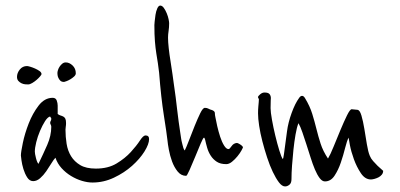

<svg xmlns="http://www.w3.org/2000/svg" viewBox="-20 -707 1435 689"><path d="M515 -208Q515 -190 498.5 -163.5Q482 -137 454 -112Q426 -87 389 -69.5Q352 -52 312 -52Q294 -52 274 -58Q254 -64 235 -75.5Q216 -87 201 -103.5Q186 -120 179 -141Q173 -135 164.5 -121Q156 -107 146 -92.5Q136 -78 124 -67.5Q112 -57 99 -57Q86 -57 77.5 -70.5Q69 -84 64 -100.5Q59 -117 57 -132Q55 -147 55 -149Q55 -161 62 -194.5Q69 -228 83 -264Q97 -300 118.5 -328Q140 -356 169 -356Q180 -356 183.5 -346.5Q187 -337 187 -328V-298Q192 -294 197.5 -292.5Q203 -291 207.5 -288.5Q212 -286 214.5 -281Q217 -276 217 -265Q217 -258 216 -252.5Q215 -247 215 -242Q215 -216 219 -191Q223 -166 235 -146.5Q247 -127 268 -114.5Q289 -102 324 -102Q368 -102 398.5 -120.5Q429 -139 449.5 -161.5Q470 -184 482 -202.5Q494 -221 502 -221Q515 -221 515 -208ZM164 -252Q164 -256 162 -259.5Q160 -263 160 -266Q160 -270 162 -273Q164 -276 164 -281Q164 -284 162 -285.5Q160 -287 160 -289Q151 -287 141.5 -272Q132 -257 123.5 -237Q115 -217 110 -196.5Q105 -176 105 -163Q105 -156 109 -140Q113 -124 118 -119Q135 -154 149.5 -187Q164 -220 164 -252ZM129 -441Q129 -439 124 -433Q119 -427 111.5 -420.5Q104 -414 95.5 -409Q87 -404 81 -404Q77 -404 70.5 -404.5Q64 -405 57.5 -408Q51 -411 46 -416.5Q41 -422 41 -431Q41 -445 51 -457.5Q61 -470 77 -470Q80 -470 88.5 -467.5Q97 -465 106 -461Q115 -457 122 -452Q129 -447 129 -441ZM252 -444Q252 -438 246 -432.5Q240 -427 232.5 -422.5Q225 -418 218 -415.5Q211 -413 210 -413Q201 -413 196.5 -417.5Q192 -422 189.5 -427.5Q187 -433 186.5 -438Q186 -443 186 -445Q186 -449 188 -455.5Q190 -462 194 -468Q198 -474 203.5 -478.5Q209 -483 216 -483Q229 -483 240.5 -472Q252 -461 252 -444Z M847 -185Q852 -180 852 -179Q852 -177 846.5 -167Q841 -157 832 -146Q823 -135 812.5 -126.5Q802 -118 792 -118Q771 -118 758 -126.5Q745 -135 736.5 -148Q728 -161 723.5 -176.5Q719 -192 716 -206Q714 -213 712 -213Q709 -213 700 -191.5Q691 -170 680.5 -144.5Q670 -119 660.5 -97.5Q651 -76 648 -76Q630 -76 617.5 -91.5Q605 -107 597.5 -127.5Q590 -148 586 -169.5Q582 -191 581 -203Q578 -230 568 -293Q558 -356 551 -446Q549 -465 546.5 -480.5Q544 -496 541 -515Q538 -534 536 -558Q534 -582 534 -617Q534 -619 535 -630Q536 -641 538 -654Q540 -667 544.5 -677Q549 -687 555 -687Q562 -687 568 -678.5Q574 -670 578.5 -659Q583 -648 585 -638Q587 -628 587 -624Q587 -609 585 -596Q583 -583 583 -572Q583 -557 585.5 -534Q588 -511 592 -487Q596 -463 599 -440.5Q602 -418 604 -404Q604 -403 606 -390Q608 -377 610.5 -357.5Q613 -338 615.5 -315.5Q618 -293 621 -271.5Q624 -250 626.5 -233.5Q629 -217 630 -210Q630 -207 631.5 -201.5Q633 -196 634.5 -189Q636 -182 638 -176Q640 -170 643 -167Q649 -179 658.5 -204Q668 -229 678.5 -255Q689 -281 698.5 -300.5Q708 -320 715 -320Q723 -320 728 -317Q733 -314 741 -312Q751 -308 751 -301.5Q751 -295 753 -286Q755 -274 759.5 -254.5Q764 -235 770 -216.5Q776 -198 784 -185Q792 -172 800 -172Q804 -172 811 -182.5Q818 -193 830 -194Q832 -194 837 -191.5Q842 -189 847 -185Z M1355 -94Q1355 -86 1350 -80Q1345 -74 1338 -70.5Q1331 -67 1323.5 -65Q1316 -63 1311 -63Q1290 -63 1275 -85.5Q1260 -108 1250 -135.5Q1240 -163 1235.5 -187Q1231 -211 1231 -213Q1225 -202 1218.5 -176Q1212 -150 1203 -123.5Q1194 -97 1180.5 -76.5Q1167 -56 1146 -56Q1136 -56 1127 -68Q1118 -80 1110 -99Q1102 -118 1094.5 -142Q1087 -166 1079.5 -189Q1072 -212 1065 -232.5Q1058 -253 1051 -265Q1045 -250 1040.5 -224Q1036 -198 1033 -169.5Q1030 -141 1028 -113Q1026 -85 1026 -64Q1026 -50 1018.5 -44Q1011 -38 1003 -38Q992 -38 981 -52.5Q970 -67 959 -90Q948 -113 938.5 -142Q929 -171 921.5 -200Q914 -229 910 -255.5Q906 -282 906 -300Q906 -313 907 -324Q908 -333 908.5 -341Q909 -349 909 -350Q909 -353 907.5 -354Q906 -355 906 -359Q906 -362 913.5 -368.5Q921 -375 929 -375Q943 -375 947.5 -369Q952 -363 952 -355Q952 -352 951.5 -346Q951 -340 951 -319Q951 -305 956 -277Q961 -249 968 -220Q975 -191 982.5 -166.5Q990 -142 995 -136Q997 -140 997.5 -145.5Q998 -151 999 -154L1010 -236Q1014 -267 1026.5 -301.5Q1039 -336 1053 -355Q1058 -363 1064 -363Q1070 -363 1075 -354Q1092 -326 1100.5 -298.5Q1109 -271 1115.5 -244.5Q1122 -218 1130.5 -191.5Q1139 -165 1157 -138Q1165 -151 1177 -180.5Q1189 -210 1201.5 -240Q1214 -270 1225 -292.5Q1236 -315 1242 -315Q1245 -315 1252 -314Q1259 -313 1262 -313Q1271 -313 1277 -292.5Q1283 -272 1287.5 -244.5Q1292 -217 1296.5 -189.5Q1301 -162 1307 -148Q1311 -138 1319 -129Q1327 -120 1335 -112Q1345 -103 1355 -94Z"/></svg>

Font: Reenie Beanie
Style: Regular
Weight: 500
Designer: James Grieshaber
Foundry: James Grieshaber
Version: Version 1.000